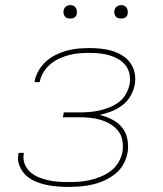

<svg xmlns="http://www.w3.org/2000/svg" viewBox="-20 -727 640 755"><path d="M249 8Q226 8 203 6Q180 4 158 -1Q136 -6 116 -15Q96 -24 80.5 -39Q65 -54 56.5 -75.5Q48 -97 52 -119Q52 -121 52.5 -122.5Q53 -124 54 -126H74Q74 -124 73.5 -123Q73 -122 73 -120Q70 -100 77.5 -81.5Q85 -63 99 -50.5Q113 -38 131 -30.5Q149 -23 168.5 -18.5Q188 -14 208.5 -12.5Q229 -11 249 -11Q270 -11 291.5 -12.5Q313 -14 334.5 -19Q356 -24 377.5 -33Q399 -42 417 -56Q435 -70 446.5 -90Q458 -110 462 -132Q465 -153 461 -175Q457 -197 444 -213Q431 -229 413 -239.5Q395 -250 374.5 -256Q354 -262 332 -264Q310 -266 288 -266H227L231 -285H291Q311 -285 331 -286.5Q351 -288 371 -292.5Q391 -297 411 -305Q431 -313 448 -326Q465 -339 475.5 -358Q486 -377 490 -397Q493 -417 489 -436.5Q485 -456 473.5 -470.5Q462 -485 445.5 -494.5Q429 -504 410.5 -509.5Q392 -515 372 -517Q352 -519 332 -519Q312 -519 292.5 -517.5Q273 -516 253 -511Q233 -506 213.5 -497Q194 -488 178 -474.5Q162 -461 151 -443Q140 -425 136 -404Q136 -404 136 -404Q136 -404 136 -404H116Q116 -404 116 -404.5Q116 -405 116 -405Q119 -427 131 -448Q143 -469 160.5 -485Q178 -501 199.5 -511.5Q221 -522 243 -528Q265 -534 287.5 -536Q310 -538 332 -538Q355 -538 378 -535.5Q401 -533 422 -526.5Q443 -520 461.5 -508.5Q480 -497 492.5 -479.5Q505 -462 509.5 -440Q514 -418 510 -395Q506 -372 493.5 -350Q481 -328 461 -313Q441 -298 418 -289Q395 -280 372 -275Q397 -269 420 -257.5Q443 -246 459 -227Q475 -208 480.5 -181.5Q486 -155 482 -129Q478 -105 466 -82.5Q454 -60 434 -44Q414 -28 391 -17.5Q368 -7 344 -1.5Q320 4 296.5 6Q273 8 249 8ZM456 -654Q450 -654 444 -656Q438 -658 434.5 -663Q431 -668 430 -674Q429 -680 430 -686Q431 -691 433.5 -695Q436 -699 439.5 -701.5Q443 -704 447.5 -705.5Q452 -707 456 -707Q463 -707 468.5 -704.5Q474 -702 477.5 -697Q481 -692 482 -686Q483 -680 482 -674Q482 -669 479.5 -665Q477 -661 473 -658.5Q469 -656 465 -655Q461 -654 456 -654ZM256 -654Q250 -654 244 -656Q238 -658 234.5 -663Q231 -668 230 -674Q229 -680 230 -686Q231 -691 233.5 -695Q236 -699 239.5 -701.5Q243 -704 247.5 -705.5Q252 -707 256 -707Q263 -707 268.5 -704.5Q274 -702 277.5 -697Q281 -692 282 -686Q283 -680 282 -674Q282 -669 279.5 -665Q277 -661 273 -658.5Q269 -656 265 -655Q261 -654 256 -654Z"/></svg>

Font: Iosevka Curly ThExObl
Style: Regular
Weight: 100
Width: 7
Italic angle: -9°
Monospace: yes
Designer: Belleve Invis
Foundry: Belleve Invis
Version: Version 11.1.0; ttfautohint (v1.8.3)